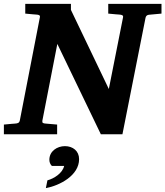

<svg xmlns="http://www.w3.org/2000/svg" viewBox="-34 -691 851 988"><path d="M797 -621V-671H523V-621C550 -618 580 -616 580 -616C592 -615 602 -613 599 -601L526 -233L331 -640V-671H96V-621C124 -618 153 -616 153 -616C166 -615 174 -613 171 -601L68 -71C65 -58 57 -56 43 -55C43 -55 14 -53 -14 -50V0H260V-50C231 -53 202 -55 202 -55C188 -56 182 -58 184 -70L261 -465L485 0H596L715 -600C717 -609 723 -614 732 -615ZM373 128C373 86 341 61 300 61C260 61 220 87 220 131C220 143 224 154 233 163H296C288 200 244 228 210 237L202 277C273 264 373 212 373 128Z"/></svg>

Font: Veleka
Style: Bold Italic
Weight: 700
Italic angle: -12°
Designer: Stefan Peev, Context Ltd, 2016; SIL International, 1997-2014.
Foundry: Stefan Peev, Context Ltd, 2016
Version: Version 5.000